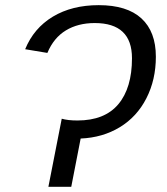

<svg xmlns="http://www.w3.org/2000/svg" viewBox="-20 -718 640 738"><path d="M166 0 217.3 -261.7Q240.7 -254.9 277.8 -254.9Q382.3 -254.9 434.8 -317.4Q487.3 -379.9 487.3 -494.1Q487.3 -629.4 344.2 -629.4Q279.8 -629.4 233.2 -601.1Q186.5 -572.8 162.1 -514.6L76.7 -528.8Q109.9 -609.9 183.3 -654.1Q256.8 -698.2 359.4 -698.2Q468.3 -698.2 523.7 -647.2Q579.1 -596.2 579.1 -500Q579.1 -411.6 542.7 -340.3Q506.3 -269 440.4 -229Q374.5 -189 290 -185.5L253.9 0Z"/></svg>

Font: Cousine
Style: Italic
Weight: 400
Italic angle: -12°
Monospace: yes
Designer: Steve Matteson
Foundry: Monotype Imaging Inc.
Version: Version 1.21